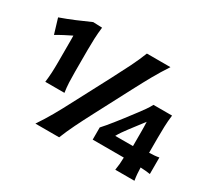

<svg xmlns="http://www.w3.org/2000/svg" viewBox="-139 -946 1280 1176"><g transform="rotate(30 501.0 -358.0)"><path d="M143.5 -252Q148 -288 149.8 -321.8Q151.5 -355.5 151.5 -397.5V-526.5Q151.5 -541 151.5 -555Q151.5 -569 151 -583Q126 -571 99.8 -557.2Q73.5 -543.5 46 -527L14 -633Q66.5 -651.5 116.2 -672.5Q166 -693.5 215 -715.5L279 -713Q274 -672 272.2 -631.5Q270.5 -591 270.5 -550V-397.5Q270.5 -355.5 272 -321.8Q273.5 -288 279 -252ZM219 0Q256 -55 286.2 -108Q316.5 -161 352 -229.5L482.5 -477Q519.5 -547.5 546.5 -601.8Q573.5 -656 596 -713H762.5Q725 -656 694.5 -601.8Q664 -547.5 627 -477L497 -229.5Q461 -161 435 -108Q409 -55 387 0ZM784 0Q788 -24 789.8 -45Q791.5 -66 792 -90.5H572V-176.5Q584.5 -189.5 602 -210.8Q619.5 -232 638 -255.2Q656.5 -278.5 672 -298.5L731 -376Q747 -397 762 -418.5Q777 -440 788 -461H919.5Q914 -418.5 912.8 -378Q911.5 -337.5 911.5 -297.5V-193.5Q930.5 -194 948.5 -195.5Q966.5 -197 980.5 -200V-83Q966.5 -85.5 948.5 -87Q930.5 -88.5 911.5 -89.5Q912 -65.5 913.8 -44.5Q915.5 -23.5 919.5 0ZM729.5 -253Q715.5 -234.5 702.8 -216.2Q690 -198 680 -179.5H805.5V-274.5Q805.5 -293.5 805.2 -312.5Q805 -331.5 804 -350.5Z"/></g></svg>

Font: Commissioner Flair
Style: Bold
Weight: 700
Designer: Kostas Bartsokas
Foundry: Kostas Bartsokas
Version: Version 1.000; ttfautohint (v1.8.3)